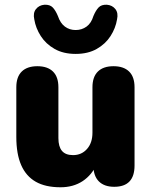

<svg xmlns="http://www.w3.org/2000/svg" viewBox="-20 -781 641 812"><path d="M236 11Q172 11 131 -12.5Q90 -36 69.5 -83Q49 -130 49 -202V-412Q49 -456 72 -478.5Q95 -501 138 -501Q181 -501 204 -478.5Q227 -456 227 -412V-197Q227 -161 242 -143Q257 -125 289 -125Q325 -125 348 -151Q371 -177 371 -220V-412Q371 -456 394 -478.5Q417 -501 460 -501Q503 -501 526 -478.5Q549 -456 549 -412V-81Q549 9 463 9Q421 9 398 -14Q375 -37 375 -81V-139L391 -90Q369 -41 329.5 -15Q290 11 236 11ZM300 -553Q248 -553 211 -574Q174 -595 152.5 -628.5Q131 -662 125 -699Q119 -726 132 -742.5Q145 -759 168 -761Q191 -762 203 -749.5Q215 -737 225 -713Q235 -683 254.5 -668.5Q274 -654 300 -654Q326 -654 346 -668.5Q366 -683 375 -713Q385 -737 397 -749.5Q409 -762 432 -761Q455 -759 468 -742.5Q481 -726 475 -699Q469 -662 447.5 -628.5Q426 -595 389 -574Q352 -553 300 -553Z"/></svg>

Font: Nunito ExtraLight Black
Style: Regular
Weight: 900
Version: Version 3.602